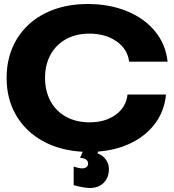

<svg xmlns="http://www.w3.org/2000/svg" viewBox="-20 -746 870 959"><path d="M470 11 467 20Q493 29 508.5 50.5Q524 72 524 98Q524 141 498 167Q472 193 429 193Q401 193 348 179V86Q375 95 390 95Q404 95 412 88.5Q420 82 420 71Q420 58 409 50.5Q398 43 380 43L393 12Q279 6 193 -42Q107 -90 60 -171Q13 -252 13 -357Q13 -466 63.5 -550Q114 -634 206 -680Q298 -726 418 -726Q527 -726 614.5 -690Q702 -654 755 -589Q808 -524 817 -438H625Q617 -501 562 -539.5Q507 -578 426 -578Q360 -578 310 -550.5Q260 -523 232.5 -473Q205 -423 205 -357Q205 -291 232.5 -240.5Q260 -190 310.5 -162.5Q361 -135 427 -135Q506 -135 558 -173Q610 -211 617 -274H809Q802 -195 757.5 -133Q713 -71 638.5 -33.5Q564 4 470 11Z"/></svg>

Font: Non Bureau Extended
Style: Bold
Weight: 700
Width: 7
Designer: Jona Saucedo
Foundry: Non Foundry
Version: Version 1.000; ttfautohint (v1.8.4)